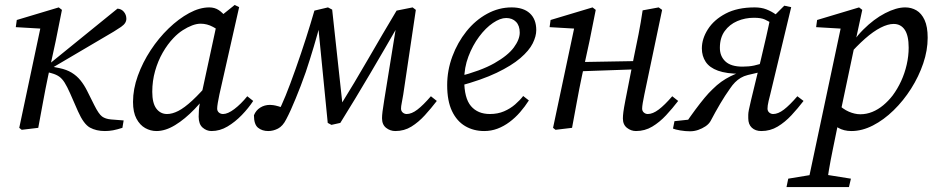

<svg xmlns="http://www.w3.org/2000/svg" viewBox="-20 -518 3795 778"><path d="M68 8 58 0 146 -415 164 -401 44 -408 48 -437 218 -488 231 -478 206 -353 175 -210Q164 -158 154.5 -105.5Q145 -53 135 0ZM476 0Q454 7 438 10Q422 13 405 13Q370 13 344.5 -1Q319 -15 296 -67L264 -140Q252 -167 242 -183Q232 -199 220 -207.5Q208 -216 190 -221L161 -229V-251H170L180 -259L456 -483Q472 -482 482 -470Q492 -458 492 -442Q492 -433 487 -425Q482 -417 470.5 -409Q459 -401 441 -390L188 -241L191 -248L221 -242Q250 -236 270.5 -223.5Q291 -211 306 -192.5Q321 -174 333 -150L362 -92Q380 -56 393.5 -46Q407 -36 430 -34L481 -30Z M614 13Q590 13 568.5 1Q547 -11 533 -37Q519 -63 519 -105Q519 -157 538.5 -211Q558 -265 590.5 -314.5Q623 -364 663.5 -403Q704 -442 746.5 -465Q789 -488 828 -488Q850 -488 866.5 -477Q883 -466 896.5 -447.5Q910 -429 923 -406L886 -380Q867 -396 843 -409Q819 -422 793 -422Q777 -422 758.5 -415Q740 -408 720.5 -395.5Q701 -383 683 -364Q659 -339 639.5 -305Q620 -271 608.5 -230.5Q597 -190 597 -146Q597 -100 613.5 -78Q630 -56 657 -56Q678 -56 702.5 -68.5Q727 -81 759.5 -111Q792 -141 835 -192L847 -170H844Q809 -118 769 -76.5Q729 -35 689.5 -11Q650 13 614 13ZM837 13Q817 13 801 -1Q785 -15 785 -45Q785 -60 786 -72.5Q787 -85 789.5 -98.5Q792 -112 795 -128L796 -133L863 -443L870 -449L931 -498L949 -489L869 -135Q865 -116 862.5 -101Q860 -86 860 -78Q860 -68 867 -62Q874 -56 884 -56Q903 -56 929.5 -76Q956 -96 982 -128L1006 -109Q987 -80 960 -52Q933 -24 902 -5.5Q871 13 837 13Z M1067 13Q1042 13 1025.5 -0.5Q1009 -14 1009 -51Q1017 -71 1034.5 -82Q1052 -93 1074 -93Q1079 -93 1087 -92Q1095 -91 1109 -87Q1123 -83 1145 -73L1111 -39L1104 -59Q1113 -75 1121 -92.5Q1129 -110 1137.5 -131Q1146 -152 1156 -178.5Q1166 -205 1178 -239Q1201 -304 1220 -363.5Q1239 -423 1254 -475L1309 -488L1326 -479L1371 -65H1343L1357 -87Q1416 -182 1472.5 -280Q1529 -378 1587 -475L1652 -488L1665 -478L1614 -135Q1611 -116 1608 -101.5Q1605 -87 1605 -78Q1605 -68 1612 -62Q1619 -56 1628 -56Q1648 -56 1671.5 -74Q1695 -92 1726 -128L1750 -109Q1727 -79 1701.5 -51Q1676 -23 1647 -5Q1618 13 1582 13Q1561 13 1544.5 0Q1528 -13 1528 -39Q1528 -50 1530 -66Q1532 -82 1537 -113L1592 -453L1614 -435H1605L1597 -421Q1539 -320 1479.5 -219Q1420 -118 1359 -20L1323 -12L1308 -20L1268 -426L1279 -427Q1267 -381 1251.5 -329Q1236 -277 1219 -226Q1209 -197 1198.5 -170Q1188 -143 1178 -118.5Q1168 -94 1158.5 -73Q1149 -52 1140 -35Q1126 -7 1106.5 3Q1087 13 1067 13Z M1942 13Q1899 13 1865 -7Q1831 -27 1811.5 -68Q1792 -109 1792 -173Q1792 -233 1813 -289.5Q1834 -346 1870 -391Q1906 -436 1953.5 -462Q2001 -488 2053 -488Q2101 -488 2127 -464Q2153 -440 2153 -396Q2153 -371 2138.5 -342Q2124 -313 2088.5 -282.5Q2053 -252 1992.5 -223Q1932 -194 1839 -169L1835 -207Q1929 -231 1983.5 -262Q2038 -293 2062 -325.5Q2086 -358 2086 -386Q2086 -414 2071 -429.5Q2056 -445 2031 -445Q2007 -445 1977.5 -425Q1948 -405 1921.5 -369.5Q1895 -334 1878 -289Q1861 -244 1861 -194Q1861 -120 1888.5 -88Q1916 -56 1965 -56Q1997 -56 2022.5 -67Q2048 -78 2067.5 -95Q2087 -112 2100 -129L2123 -111Q2107 -86 2087.5 -63.5Q2068 -41 2044.5 -23.5Q2021 -6 1995.5 3.5Q1970 13 1942 13Z M2231 8 2221 0 2309 -415 2327 -401 2207 -408 2211 -437 2381 -488 2394 -478 2369 -353 2338 -210Q2327 -158 2317.5 -105.5Q2308 -53 2298 0ZM2299 -228V-266L2583 -271V-238ZM2557 13Q2537 13 2520.5 0Q2504 -13 2504 -38Q2504 -49 2506 -64.5Q2508 -80 2514 -111L2548 -284Q2558 -331 2567.5 -379.5Q2577 -428 2584 -476L2649 -488L2663 -478L2591 -135Q2587 -116 2584.5 -101Q2582 -86 2582 -78Q2582 -68 2589 -62Q2596 -56 2605 -56Q2625 -56 2649 -74Q2673 -92 2704 -128L2728 -109Q2705 -79 2679 -51Q2653 -23 2623 -5Q2593 13 2557 13Z M2707 3 2713 -27 2806 -37 2752 -9Q2777 -46 2797.5 -73.5Q2818 -101 2835 -121.5Q2852 -142 2867 -156Q2885 -174 2902.5 -186.5Q2920 -199 2940 -209Q2960 -219 2983 -227L2981 -219Q2924 -219 2889.5 -231.5Q2855 -244 2839.5 -267.5Q2824 -291 2824 -322Q2824 -361 2848.5 -399.5Q2873 -438 2920.5 -463Q2968 -488 3038 -488Q3065 -488 3085.5 -480Q3106 -472 3123 -460L3158 -495L3186 -489L3101 -135Q3097 -120 3094.5 -109Q3092 -98 3091 -91Q3090 -84 3090 -78Q3090 -68 3097 -62Q3104 -56 3113 -56Q3133 -56 3156.5 -74Q3180 -92 3211 -128L3236 -109Q3213 -79 3187 -51Q3161 -23 3131 -5Q3101 13 3065 13Q3041 13 3026.5 -0.5Q3012 -14 3012 -39Q3012 -46 3012 -53Q3012 -60 3014.5 -73Q3017 -86 3023 -111L3063 -276Q3074 -322 3084.5 -368Q3095 -414 3104 -459L3107 -424Q3094 -432 3079 -439Q3064 -446 3035 -446Q2999 -446 2967.5 -432.5Q2936 -419 2916.5 -392Q2897 -365 2897 -324Q2897 -290 2919.5 -269Q2942 -248 2989 -248Q3015 -248 3036 -252.5Q3057 -257 3085 -267L3078 -230L3010 -214Q2994 -210 2981.5 -202.5Q2969 -195 2958.5 -184.5Q2948 -174 2938 -159Q2918 -131 2898.5 -98Q2879 -65 2859 -27Q2852 -15 2838.5 -6Q2825 3 2809 8.5Q2793 14 2776 14Q2757 14 2736.5 10.5Q2716 7 2707 3Z M3167 240 3174 206 3289 187H3309L3428 206L3420 240ZM3250 240 3389 -415 3406 -401 3287 -408 3291 -437 3461 -488 3474 -478 3444 -339 3443 -334 3381 -40 3377 -22Q3364 42 3354.5 88Q3345 134 3339 170Q3333 206 3328 240ZM3430 13Q3399 13 3376 -0.5Q3353 -14 3328 -45L3370 -101Q3395 -76 3419.5 -65.5Q3444 -55 3466 -55Q3491 -55 3514.5 -64.5Q3538 -74 3559 -91.5Q3580 -109 3597 -131Q3617 -158 3631.5 -189.5Q3646 -221 3654 -256Q3662 -291 3662 -325Q3662 -374 3646 -397.5Q3630 -421 3601 -421Q3578 -421 3548.5 -406Q3519 -391 3485.5 -361.5Q3452 -332 3415 -290L3399 -296H3404Q3435 -355 3478 -398Q3521 -441 3566.5 -464.5Q3612 -488 3648 -488Q3673 -488 3693.5 -476Q3714 -464 3726.5 -437Q3739 -410 3739 -365Q3739 -314 3721 -261Q3703 -208 3672 -159Q3641 -110 3601 -71Q3561 -32 3517 -9.5Q3473 13 3430 13Z"/></svg>

Font: Source Serif 4
Style: Italic
Weight: 400
Italic angle: -12°
Designer: Frank Grießhammer
Foundry: Adobe Systems Incorporated
Version: Version 4.004;hotconv 1.0.116;makeotfexe 2.5.65601